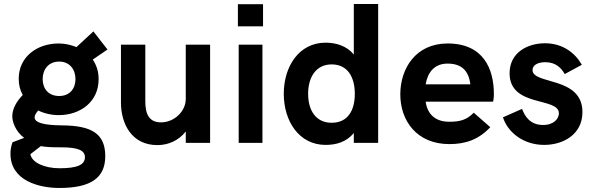

<svg xmlns="http://www.w3.org/2000/svg" viewBox="-20 -710 2939 954"><path d="M274 -233C221 -233 192 -269 192 -317C192 -365 221 -404 274 -404C326 -404 355 -365 355 -317C355 -269 326 -233 274 -233ZM275 224C434 224 503 172 503 66C503 -44 438 -86 289 -87C194 -88 152 -101 152 -127C152 -137 159 -149 170 -161C198 -147 234 -138 272 -138C380 -138 470 -205 470 -316C470 -355 460 -385 441 -414L514 -464L444 -554L360 -476C336 -486 304 -494 272 -494C162 -494 73 -426 73 -319C73 -288 79 -264 93 -238C65 -209 41 -172 41 -132C41 -104 58 -56 100 -25L42 -3C42 0 32 19 32 54C32 189 176 224 275 224ZM276 126C201 126 138 98 131 56L183 16C210 21 236 22 285 22C367 22 402 37 402 71C402 109 364 126 276 126Z M762 11C815 11 868 -11 903 -57V0H1024V-488H903V-218C903 -157 846 -102 780 -102C718 -102 702 -147 702 -207V-488H581V-201C581 -95 634 11 762 11Z M1162 -579H1287V-689H1162ZM1166 0H1284V-488H1166Z M1628 -100C1549 -100 1511 -162 1511 -244C1511 -325 1549 -390 1628 -390C1708 -390 1743 -326 1743 -244C1743 -161 1708 -100 1628 -100ZM1598 10C1650 10 1701 -4 1738 -49V0H1859V-690H1738V-439C1704 -481 1651 -498 1598 -498C1465 -498 1390 -379 1390 -244C1390 -109 1465 10 1598 10Z M2213 6C2294 6 2359 -17 2416 -78L2334 -150C2299 -114 2265 -105 2212 -105C2141 -105 2103 -145 2095 -205H2430C2430 -205 2434 -220 2434 -242C2434 -368 2382 -494 2204 -494C2045 -494 1969 -369 1969 -241C1969 -111 2050 6 2213 6ZM2095 -291C2105 -350 2138 -394 2204 -394C2275 -394 2309 -357 2317 -291Z M2684 10C2776 10 2874 -40 2874 -153C2874 -332 2626 -288 2626 -362C2626 -385 2650 -401 2689 -401C2742 -401 2769 -372 2786 -342L2871 -388C2839 -445 2778 -495 2688 -495C2601 -495 2512 -449 2512 -346C2512 -175 2757 -229 2757 -147C2757 -121 2733 -89 2678 -89C2613 -89 2587 -134 2574 -169L2479 -127C2503 -52 2581 10 2684 10Z"/></svg>

Font: FREAK Grotesk
Style: Bold
Weight: 700
Designer: La Scuola Open Source
Foundry: La Scuola Open Source
Version: Version 1.000;PS 1.0;hotconv 1.0.72;makeotf.lib2.5.5900